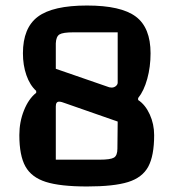

<svg xmlns="http://www.w3.org/2000/svg" viewBox="-20 -660 628 695"><path d="M525 -467Q525 -418 513 -374.5Q501 -331 480 -305V-298Q506 -281 522 -246Q538 -211 538 -171Q538 -96 516.5 -56.5Q495 -17 443.5 -1Q392 15 295 15Q198 15 146 -1.5Q94 -18 72 -57.5Q50 -97 50 -171Q50 -219 67 -261Q84 -303 111 -324V-331Q88 -352 75.5 -388Q63 -424 63 -467Q63 -559 117 -599.5Q171 -640 295 -640Q418 -640 471.5 -600Q525 -560 525 -467ZM384 -343Q393 -343 399.5 -348.5Q406 -354 406 -361V-543H246Q208 -543 195.5 -535.5Q183 -528 182 -503V-411L367 -347Q376 -343 384 -343ZM194 -292Q182 -292 182 -275V-82H341Q380 -82 392.5 -89.5Q405 -97 405 -122L406 -220L217 -286Q202 -292 194 -292Z"/></svg>

Font: Changa Medium
Style: Regular
Weight: 500
Designer: Eduardo Rodriguez Tunni
Foundry: Eduardo Rodriguez Tunni
Version: Version 2.002; ttfautohint (v1.5) -l 8 -r 50 -G 150 -x 14 -H